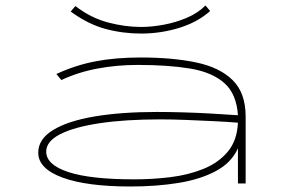

<svg xmlns="http://www.w3.org/2000/svg" viewBox="-20 -667 1040 698"><path d="M455 11Q295 11 207 -21.5Q119 -54 119 -112Q119 -161 172.5 -194Q226 -227 323 -243.5Q420 -260 551 -260Q594 -260 646.5 -258.5Q699 -257 751 -254Q803 -251 845 -248Q840 -326 795 -365.5Q750 -405 670 -418Q590 -431 481 -431Q406 -431 335.5 -418Q265 -405 203 -376L185 -398Q254 -430 327 -444Q400 -458 491 -458Q607 -458 693 -440Q779 -422 826 -375.5Q873 -329 873 -243V0H845V-128Q822 -76 765.5 -45.5Q709 -15 629 -2Q549 11 455 11ZM148 -116Q148 -68 228.5 -41.5Q309 -15 469 -15Q535 -15 600 -23Q665 -31 719.5 -53Q774 -75 808 -115.5Q842 -156 845 -221Q808 -224 758 -226.5Q708 -229 656.5 -231Q605 -233 563 -233Q435 -233 342 -219Q249 -205 198.5 -179Q148 -153 148 -116ZM727 -647 744 -627Q698 -586 631 -565.5Q564 -545 493 -545Q426 -545 363 -562Q300 -579 237 -625L254 -645Q310 -602 372 -585.5Q434 -569 493 -569Q531 -569 574.5 -577Q618 -585 658.5 -602Q699 -619 727 -647Z"/></svg>

Font: Inconsolata UltraExpanded ExtraLight
Style: Regular
Weight: 200
Width: 9
Monospace: yes
Designer: Raph Levien, Cyreal, Brenton Simpson
Foundry: Raph Levien, Cyreal, Google
Version: Version 3.001; ttfautohint (v1.8.2.53-6de2)